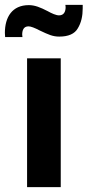

<svg xmlns="http://www.w3.org/2000/svg" viewBox="-38 -767 359 787"><path d="M-17 -615H54C54 -618 53 -622 53 -625C53 -642 58 -659 79 -659C88 -659 104 -653 125 -642C161 -625 178 -617 205 -617C242 -617 268 -628 281 -651C295 -674 301 -701 301 -733C301 -738 301 -742 301 -747H230C230 -744 231 -741 231 -738C231 -721 225 -704 204 -704C192 -704 174 -712 158 -721C127 -737 105 -746 80 -746C12 -746 -18 -697 -18 -632ZM73 0H211V-528H73Z"/></svg>

Font: Be Vietnam
Style: Bold
Weight: 700
Designer: Gabriel Lam
Foundry: TypeRant
Version: Version 4.000